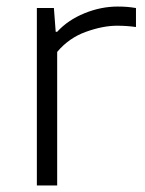

<svg xmlns="http://www.w3.org/2000/svg" viewBox="-20 -566 442 586"><path d="M92.5 0V-541.5H144.5L150 -469H154.5Q187.5 -505 237.8 -525.5Q288 -546 339 -546Q354.5 -546 367.2 -545Q380 -544 395 -541.5V-483.5Q381 -485.5 366.8 -486.5Q352.5 -487.5 337 -487.5Q294 -487.5 242 -468.8Q190 -450 154.5 -407.5V0Z"/></svg>

Font: Encode Sans Expanded Expanded Light
Style: Regular
Weight: 300
Width: 7
Designer: Multiple Designers
Foundry: Impallari Type
Version: Version 3.000; ttfautohint (v1.8.3) -l 8 -r 50 -G 200 -x 14 